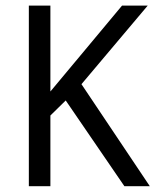

<svg xmlns="http://www.w3.org/2000/svg" viewBox="-20 -659 553 679"><path d="M509.8 -0.5H419.9L212.4 -303.7L158.2 -250.5V-0.5H82V-639.2H158.2V-335.4L411.6 -639.2H502.4L268.1 -361.3Z"/></svg>

Font: XL-Viking
Style: Regular
Weight: 400
Foundry: Ascender Corporation
Version: Version 1.10 March 23, 2015